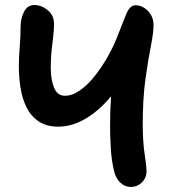

<svg xmlns="http://www.w3.org/2000/svg" viewBox="-20 -732 689 764"><path d="M501 12Q477 12 459 -5Q441 -22 434 -51Q424 -92 421 -139.5Q418 -187 418 -229Q418 -293 422 -349Q377 -294 322.5 -261Q268 -228 212 -228Q164 -228 133 -249.5Q102 -271 85 -306Q68 -341 61.5 -383.5Q55 -426 55 -469Q55 -503 58.5 -545.5Q62 -588 62 -626Q62 -658 75.5 -685Q89 -712 117 -712Q145 -712 170 -691.5Q195 -671 195 -637Q195 -607 188.5 -558.5Q182 -510 182 -462Q182 -416 195 -383.5Q208 -351 238 -351Q268 -351 299 -373Q330 -395 357.5 -430Q385 -465 407.5 -504.5Q430 -544 444 -579Q466 -635 481 -673Q496 -711 519 -711Q547 -711 569 -688Q591 -665 591 -632Q591 -602 580.5 -549.5Q570 -497 559 -419.5Q548 -342 548 -237Q548 -169 555.5 -119.5Q563 -70 563 -50Q563 -24 544.5 -6Q526 12 501 12Z"/></svg>

Font: Shantell Sans Normal
Style: Regular
Weight: 600
Designer: Stephen Nixon, Anya Danilova, Shantell Martin
Foundry: Arrow Type
Version: Version 1.009;[a7da0bfa3]